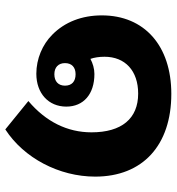

<svg xmlns="http://www.w3.org/2000/svg" viewBox="9 -584 666 724"><g transform="rotate(90 342.0 -222.0)"><path d="M468 91C576 21 646 -112 646 -248C646 -427 528 -535 334 -535C153 -535 38 -434 38 -273C38 -198 63 -133 111 -86C148 -49 202 -26 258 -26C332 -26 382 -72 382 -139C382 -204 335 -245 259 -245C239 -245 219 -239 202 -230C197 -244 194 -263 194 -283C194 -361 247 -410 333 -410C427 -410 479 -348 479 -234C479 -143 439 -62 361 4ZM260 -94C234 -94 218 -109 218 -134C218 -160 234 -174 260 -174C287 -174 303 -160 303 -134C303 -109 287 -94 260 -94Z"/></g></svg>

Font: Noto Sans Thai Looped ExtraBold
Style: Regular
Weight: 800
Designer: Cadson Demak Team
Foundry: Cadson Demak Co., Ltd.
Version: Version 1.001